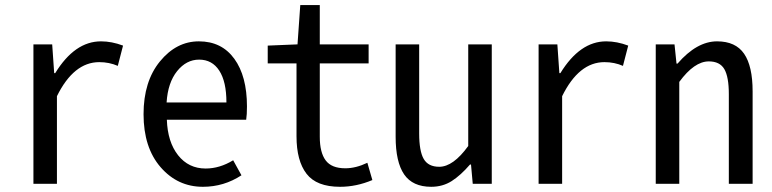

<svg xmlns="http://www.w3.org/2000/svg" viewBox="-20 -717 3011 749"><path d="M110.4 0V-543.9H183.6L191.4 -431.6H195.3Q271.5 -555.7 374 -555.7Q416 -555.7 460 -539.1L439.5 -460Q406.2 -474.6 367.2 -474.6Q267.6 -474.6 202.1 -341.8V0Z M771.5 11.7Q672.9 11.7 606.4 -64.9Q540 -141.6 540 -271.5Q540 -399.4 604 -477.5Q668 -555.7 755.9 -555.7Q844.7 -555.7 894 -487.8Q943.4 -419.9 943.4 -301.8Q943.4 -269.5 940.4 -250H630.9Q633.8 -163.1 674.8 -111.3Q715.8 -59.6 782.2 -59.6Q836.9 -59.6 889.6 -91.8L921.9 -33.2Q853.5 11.7 771.5 11.7ZM629.9 -317.4H863.3Q863.3 -398.4 835.4 -441.4Q807.6 -484.4 756.8 -484.4Q707 -484.4 670.9 -439.5Q634.8 -394.5 629.9 -317.4Z M1306.6 11.7Q1214.8 11.7 1175.8 -39.1Q1136.7 -89.8 1136.7 -185.5V-469.7H1024.4V-539.1L1140.6 -543.9L1151.4 -697.3H1227.5V-543.9H1418V-469.7H1227.5V-183.6Q1227.5 -122.1 1250.5 -91.3Q1273.4 -60.5 1327.1 -60.5Q1368.2 -60.5 1413.1 -82L1432.6 -14.6Q1370.1 11.7 1306.6 11.7Z M1662.1 11.7Q1589.8 11.7 1556.6 -36.6Q1523.4 -85 1523.4 -183.6V-543.9H1615.2V-196.3Q1615.2 -127.9 1632.8 -97.2Q1650.4 -66.4 1693.4 -66.4Q1748 -66.4 1806.6 -147.5V-543.9H1898.4V0H1824.2L1817.4 -75.2H1813.5Q1777.3 -33.2 1742.2 -10.7Q1707 11.7 1662.1 11.7Z M2081.1 0V-543.9H2154.3L2162.1 -431.6H2166Q2242.2 -555.7 2344.7 -555.7Q2386.7 -555.7 2430.7 -539.1L2410.2 -460Q2377 -474.6 2337.9 -474.6Q2238.3 -474.6 2172.9 -341.8V0Z M2538.1 0V-543.9H2611.3L2619.1 -468.8H2623Q2698.2 -555.7 2777.3 -555.7Q2849.6 -555.7 2882.8 -507.3Q2916 -459 2916 -360.4V0H2823.2V-349.6Q2823.2 -417 2805.7 -447.3Q2788.1 -477.5 2745.1 -477.5Q2688.5 -477.5 2629.9 -397.5V0Z"/></svg>

Font: Gen Shin Gothic Monospace Regular
Style: Regular
Weight: 400
Designer: [Source Han Sans]
Ryoko NISHIZUKA  (kana & ideographs); Paul D. Hunt (Latin, Greek & Cyrillic); Wenlong ZHANG  (bopomofo
Version: Version 1.002.20150607